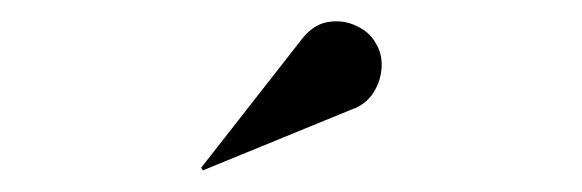

<svg xmlns="http://www.w3.org/2000/svg" viewBox="-20 -1003 540 178"><path d="M168 -845 166.5 -847.5 258.5 -965Q269.5 -980 283.5 -982.5Q297.5 -985 310 -979.2Q322.5 -973.5 328 -963.5Q334.5 -953.5 333.8 -940.5Q333 -927.5 326 -916.8Q319 -906 306 -901.5Z"/></svg>

Font: Bodoni Moda 48pt Medium
Style: Regular
Weight: 500
Designer: Owen Earl
Foundry: indestructible type
Version: Version 2.005